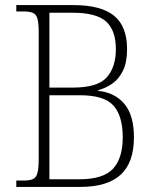

<svg xmlns="http://www.w3.org/2000/svg" viewBox="-20 -734 616 754"><path d="M44 0V-25H72Q96 -25 109 -30.5Q122 -36 127 -54.5Q132 -73 132 -110V-606Q132 -643 127 -660.5Q122 -678 109 -683.5Q96 -689 72 -689H44V-714H269Q376 -714 427.5 -672.5Q479 -631 479 -541Q479 -489 463 -456.5Q447 -424 421.5 -406Q396 -388 366 -380V-377Q430 -371 468 -326.5Q506 -282 506 -195Q506 -95 453.5 -47.5Q401 0 296 0ZM266 -390Q363 -390 399 -430Q435 -470 435 -541Q435 -615 396.5 -649.5Q358 -684 266 -684H174V-390ZM292 -30Q385 -30 423.5 -71Q462 -112 462 -195Q462 -278 426 -319Q390 -360 293 -360H174V-30Z"/></svg>

Font: Noto Serif Georgian SemiCondensed ExtraLight
Style: Regular
Weight: 200
Width: 4
Designer: Monotype Design Team, Akaki Razmadze
Foundry: Google LLC
Version: Version 2.003; ttfautohint (v1.8.4.7-5d5b)